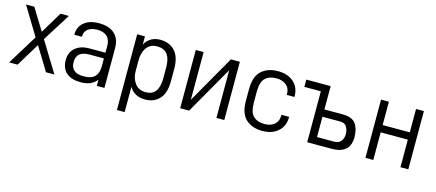

<svg xmlns="http://www.w3.org/2000/svg" viewBox="-50 -988 3662 1614"><g transform="rotate(15 1781.0 -181.0)"><path d="M334 0 210 -203.1 86.9 0H13.7L173.8 -260.7L24.4 -506.8H96.7L211.9 -319.3L324.2 -506.8H397.5L245.1 -264.6L407.2 0Z M794.9 -470.7Q842.8 -427.7 842.8 -344.7V0H776.4V-53.7Q753.9 -24.4 718.8 -8.8Q685.5 5.9 635.7 5.9Q555.7 5.9 511.7 -32.2Q467.8 -70.3 467.8 -142.6Q467.8 -210 512.7 -249Q557.6 -288.1 637.7 -288.1H774.4V-345.7Q774.4 -401.4 745.1 -428.7Q714.8 -457 660.2 -457Q607.4 -457 578.1 -433.6Q548.8 -410.2 548.8 -369.1V-366.2H482.4V-371.1Q482.4 -434.6 530.3 -474.6Q576.2 -513.7 659.2 -513.7Q747.1 -513.7 794.9 -470.7ZM744.1 -79.1Q774.4 -109.4 774.4 -171.9V-238.3H647.5Q536.1 -238.3 536.1 -143.6Q536.1 -48.8 646.5 -48.8Q713.9 -48.8 744.1 -79.1Z M992.2 -506.8H1059.6V-435.5Q1080.1 -473.6 1114.3 -493.2Q1148.4 -512.7 1192.4 -512.7Q1271.5 -512.7 1319.3 -462.9Q1368.2 -412.1 1368.2 -305.7V-202.1Q1368.2 -92.8 1320.3 -43.9Q1272.5 5.9 1197.3 5.9Q1102.5 5.9 1059.6 -67.4V152.3H992.2ZM1299.8 -206.1V-300.8Q1299.8 -452.1 1182.6 -452.1Q1122.1 -452.1 1090.8 -409.2Q1059.6 -366.2 1059.6 -295.9V-207Q1059.6 -141.6 1092.8 -97.7Q1125 -54.7 1186.5 -54.7Q1299.8 -54.7 1299.8 -206.1Z M1502 -506.8H1570.3V-91.8L1807.6 -506.8H1885.7V0H1817.4V-415L1580.1 0H1502Z M2073.2 -43.9Q2019.5 -93.8 2019.5 -202.1V-305.7Q2019.5 -414.1 2073.2 -463.9Q2127.9 -513.7 2216.8 -513.7Q2303.7 -513.7 2354.5 -467.8Q2405.3 -421.9 2405.3 -344.7V-339.8H2338.9V-344.7Q2338.9 -396.5 2306.6 -423.8Q2273.4 -452.1 2219.7 -452.1Q2157.2 -452.1 2123 -418.9Q2087.9 -385.7 2087.9 -301.8V-206.1Q2087.9 -122.1 2122.1 -88.9Q2158.2 -54.7 2218.8 -54.7Q2273.4 -54.7 2306.6 -83Q2338.9 -111.3 2338.9 -162.1V-167H2405.3V-163.1Q2405.3 -85.9 2353.5 -40Q2301.8 5.9 2217.8 5.9Q2127.9 5.9 2073.2 -43.9Z M2463.9 -506.8H2675.8V-303.7H2835Q2918 -303.7 2949.2 -259.3Q2980.5 -214.8 2980.5 -143.6Q2980.5 0 2819.3 0H2607.4V-443.4H2463.9ZM2830.1 -240.2H2675.8V-63.5H2825.2Q2862.3 -63.5 2882.8 -86.4Q2903.3 -109.4 2903.3 -150.4Q2903.3 -184.6 2887.2 -212.4Q2871.1 -240.2 2830.1 -240.2Z M3114.3 -506.8H3182.6V-303.7H3418.9V-506.8H3487.3V0H3418.9V-240.2H3182.6V0H3114.3Z"/></g></svg>

Font: Dinish
Style: Regular
Weight: 400
Designer: Bert Driehuis
Foundry: Playbeing
Version: Version 3.006; git-39231f3c-release